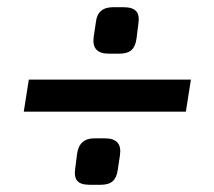

<svg xmlns="http://www.w3.org/2000/svg" viewBox="-20 -560 595 533"><path d="M294 -540H323Q348 -540 358 -529Q368 -518 364 -493L359 -453Q356 -431 345 -421Q334 -411 311 -411H282Q234 -411 240 -457L246 -497Q250 -540 294 -540ZM496 -250H46L60 -339H510ZM242 -176H271Q320 -176 313 -129L307 -89Q304 -67 293 -57Q282 -47 259 -47H229Q204 -47 194.5 -58Q185 -69 189 -94L194 -133Q200 -176 242 -176Z"/></svg>

Font: Exo 2.0 Semi Bold
Style: Italic
Weight: 600
Italic angle: -8°
Designer: Natanael Gama
Version: Version 1.001;PS 001.001;hotconv 1.0.70;makeotf.lib2.5.58329